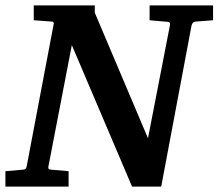

<svg xmlns="http://www.w3.org/2000/svg" viewBox="-38 -691 809 711"><path d="M751 -616 686 -611Q674 -610 671 -595L559 0H451L228 -524L141 -73Q139 -64 149 -63L216 -57V0H-18V-57L50 -63Q59 -64 61 -76L161 -603Q162 -610 155 -611L87 -616V-671H313V-644L510 -179L591 -596Q594 -610 584 -610L516 -616V-671H751Z"/></svg>

Font: Apparatus SIL
Style: Bold Italic
Weight: 700
Italic angle: -11°
Version: Version 1.0